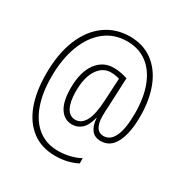

<svg xmlns="http://www.w3.org/2000/svg" viewBox="-183 -862 1060 1101"><g transform="rotate(30 347.0 -311.0)"><path d="M643 -347Q643 -237 611 -174Q579 -111 516 -111Q475 -111 454 -139Q433 -167 431 -214H429Q415 -158 388 -134.5Q361 -111 326 -111Q275 -111 245.5 -156Q216 -201 216 -288Q216 -395 259 -454Q302 -513 373 -513Q399 -513 423.5 -508Q448 -503 465 -497L457 -316Q456 -301 455 -279.5Q454 -258 454 -242Q454 -195 469.5 -169.5Q485 -144 516 -144Q560 -144 584 -194.5Q608 -245 608 -348Q608 -451 579 -526.5Q550 -602 495.5 -642.5Q441 -683 364 -683Q279 -683 217 -633.5Q155 -584 121.5 -495.5Q88 -407 88 -290Q88 -183 116.5 -104.5Q145 -26 199.5 17Q254 60 333 60Q371 60 410 50.5Q449 41 477 25V60Q448 75 411.5 84Q375 93 333 93Q242 93 179.5 46Q117 -1 85 -86.5Q53 -172 53 -289Q53 -423 92 -518Q131 -613 201.5 -664Q272 -715 365 -715Q452 -715 514.5 -669Q577 -623 610 -540Q643 -457 643 -347ZM251 -288Q251 -219 271 -181.5Q291 -144 329 -144Q368 -144 392 -186Q416 -228 421 -324L429 -473Q417 -477 402.5 -479.5Q388 -482 372 -482Q318 -482 284.5 -431Q251 -380 251 -288Z"/></g></svg>

Font: Noto Sans Khmer UI Condensed ExtraLight
Style: Regular
Weight: 200
Width: 3
Designer: Danh Hong and the Monotype Design Team
Foundry: Monotype Imaging Inc.
Version: Version 2.002; ttfautohint (v1.8.4.7-5d5b)